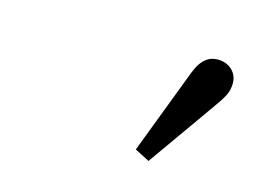

<svg xmlns="http://www.w3.org/2000/svg" viewBox="-46 -837 493 366"><g transform="rotate(15 200.0 -654.5)"><path d="M239 -559 268 -544C299 -588 331 -633 362 -677C379 -701 385 -711 385 -729C385 -748 370 -765 346 -765C329 -765 314 -756 303 -727C282 -671 260 -615 239 -559Z"/></g></svg>

Font: Source Serif Variable
Style: Italic
Weight: 389
Italic angle: -12°
Designer: Frank Grießhammer
Foundry: Adobe Systems Incorporated
Version: Version 3.001;hotconv 1.0.111;makeotfexe 2.5.65597